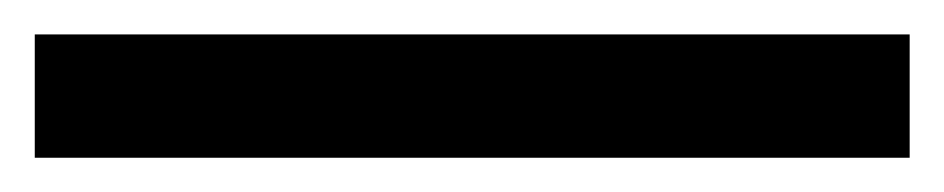

<svg xmlns="http://www.w3.org/2000/svg" viewBox="-23 -851 546 111"><path d="M502.9 -759.8H-2.9V-831.1H502.9Z"/></svg>

Font: Open Sans Medium
Style: Regular
Weight: 500
Designer: Monotype Design Team
Foundry: Monotype Imaging Inc.
Version: Version 3.000